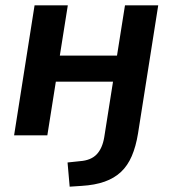

<svg xmlns="http://www.w3.org/2000/svg" viewBox="-20 -509 648 722"><path d="M242 193 234 102 281 97Q322 94 343.5 71.5Q365 49 372 7L405 -202H190L158 0H33L110 -489H235L205 -300H420L450 -489H575L499 -7Q491 42 475.5 78Q460 114 435 137.5Q410 161 373.5 174Q337 187 287 190Z"/></svg>

Font: Nunito Sans 12pt ExtraLight
Style: Italic
Weight: 200
Italic angle: -9°
Designer: Vernon Adams
Foundry: Vernon Adams
Version: Version 3.101;gftools[0.9.27]